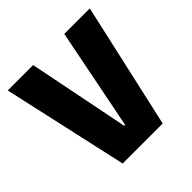

<svg xmlns="http://www.w3.org/2000/svg" viewBox="-181 -856 1011 1011"><g transform="rotate(-45 325.0 -350.0)"><path d="M173 0 17 -700H206L319 -135H326L438 -700H628L471 0Z"/></g></svg>

Font: Trispace Thin ExtraBold
Style: Regular
Weight: 800
Version: Version 1.210